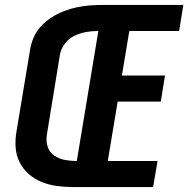

<svg xmlns="http://www.w3.org/2000/svg" viewBox="-20 -755 760 775"><path d="M273 0H598L616 -105H415L455 -345H629L646 -450H472L502 -630H703L720 -735H394Q368 -735 342 -733Q316 -731 290 -725.5Q264 -720 238 -710Q212 -700 188.5 -685Q165 -670 145.5 -649Q126 -628 115.5 -603Q105 -578 101 -552L47 -227Q41 -194 43 -161.5Q45 -129 58.5 -101.5Q72 -74 95 -53.5Q118 -33 147 -21Q176 -9 208 -4.5Q240 0 273 0ZM290 -105Q265 -105 241.5 -109.5Q218 -114 199 -127Q180 -140 172.5 -162.5Q165 -185 169 -210L222 -535Q226 -558 242 -579Q258 -600 281.5 -611Q305 -622 329 -626Q353 -630 377 -630Z"/></svg>

Font: Iosevka Sparkle Oblique
Style: Bold
Weight: 700
Italic angle: -9°
Designer: Belleve Invis
Foundry: Belleve Invis
Version: Version 4.5.0; ttfautohint (v1.8.3)